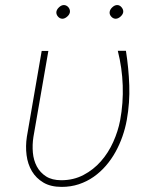

<svg xmlns="http://www.w3.org/2000/svg" viewBox="-20 -730 627 760"><path d="M171.4 -528.3 112.3 -188Q107.4 -156.7 110.1 -126.2Q112.8 -95.7 125.7 -71.3Q138.7 -46.9 162.4 -31.7Q186 -16.6 222.7 -16.6Q271 -16.6 310.5 -37.4Q350.1 -58.1 379.6 -91.8Q409.2 -125.5 428.2 -168Q447.3 -210.4 455.6 -253.9Q468.3 -322.3 465.8 -391.8Q463.4 -461.4 446.3 -528.8H478.5Q489.3 -460.4 491.7 -392.1Q494.1 -323.7 481.9 -255.4Q476.1 -222.7 464.8 -190.4Q453.6 -158.2 437.3 -128.7Q420.9 -99.1 399.2 -74Q377.4 -48.8 350.6 -30Q323.7 -11.2 292 -0.7Q260.3 9.8 224.1 9.8Q180.7 9.8 151.9 -7.3Q123 -24.4 106.4 -52.2Q89.8 -80.1 85.2 -115.7Q80.6 -151.4 86.4 -189L145 -528.3ZM203.1 -683.1Q204.6 -692.9 213.9 -701.4Q223.1 -710 232.9 -710Q238.3 -710 242.9 -707.5Q247.6 -705.1 251 -700.9Q254.4 -696.8 255.9 -691.9Q257.3 -687 256.8 -682.1Q255.4 -672.4 245.8 -664.1Q236.3 -655.8 226.6 -655.8Q216.3 -656.2 209.2 -664.8Q202.1 -673.3 203.1 -683.1ZM414.1 -683.1Q415.5 -692.9 424.8 -701.4Q434.1 -710 443.8 -710Q454.1 -710 461.4 -700.9Q468.8 -691.9 467.8 -682.1Q466.3 -672.4 456.8 -664.1Q447.3 -655.8 437.5 -655.8Q427.2 -656.2 419.9 -664.8Q412.6 -673.3 414.1 -683.1Z"/></svg>

Font: Roboto Mono Thin
Style: Italic
Weight: 250
Designer: Google
Version: Version 2.000985; 2015; ttfautohint (v1.3)